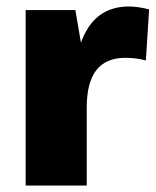

<svg xmlns="http://www.w3.org/2000/svg" viewBox="-20 -571 479 591"><path d="M59 -540H212L247 -335V0H59ZM207 -281Q207 -414 249.5 -482.5Q292 -551 377 -551Q392 -551 408 -548.5Q424 -546 439 -542L429 -385Q399 -393 366 -393Q306 -393 276.5 -355Q247 -317 247 -240Z"/></svg>

Font: Pathway Extreme SemiCondensed ExtraBold
Style: Regular
Weight: 800
Width: 4
Version: Version 1.001;gftools[0.9.26]